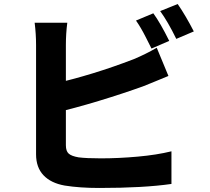

<svg xmlns="http://www.w3.org/2000/svg" viewBox="-20 -884 1040 953"><path d="M820 -681 732 -643Q728 -651 703.5 -699.5Q679 -748 655 -782L741 -818Q776 -770 820 -681ZM942 -728 855 -691Q813 -777 775 -829L862 -864Q902 -806 942 -728ZM307 -661V-608V-521V-417V-312V-222V-163Q307 -134 321 -121.5Q335 -109 370 -103Q409 -98 481 -98Q568 -98 663 -106.5Q758 -115 831 -133V29Q693 49 472 49Q376 49 301 37Q233 25 196 -14Q159 -53 159 -118V-195V-297V-411V-519V-607V-661Q159 -715 152 -771H314Q307 -717 307 -661ZM643 -590Q703 -615 758 -647L816 -507L753 -481L694 -457Q592 -420 470 -383Q348 -346 243 -322L242 -467Q440 -512 643 -590Z"/></svg>

Font: Merged Yaku Han JP ExtraBold
Style: Regular
Weight: 800
Designer: Ryoko NISHIZUKA 西塚涼子 (kana, bopomofo & ideographs); Paul D. Hunt (Latin, Greek & Cyrillic); Sandoll Communications 산돌커뮤니
Foundry: Adobe
Version: Version 2.004